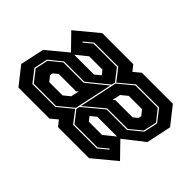

<svg xmlns="http://www.w3.org/2000/svg" viewBox="-90 -800 1061 1061"><g transform="rotate(45 440.0 -270.0)"><path d="M104.5 0 23.5 -103 53.5 -243 173 -342 87 -430.5 219.5 -540H462L488.5 -506.5L529 -540H771.5L852.5 -437L821.5 -291L703 -198L789 -109.5L656.5 0H414L387.5 -33.5L347 0ZM145.5 -68H324L409.5 -138.5L463.5 -68H648.5L703 -113L699 -117.5L647.5 -75H467.5L414.5 -143L419.5 -163L534 -258.5H694L769 -319.5L786.5 -401.5L732 -472H552L467.5 -401.5L413 -472H225.5L175.5 -430.5L179.5 -426L226.5 -465H409L462 -397L457 -375.5L339.5 -280.5H181L107 -220.5L90 -139.5ZM421 -172 468.5 -395 553 -465H728L779.5 -400.5L762.5 -322L693.5 -265.5H533ZM362.5 -398.5H259L194.5 -346H349L382.5 -373.5ZM520.5 -320 532 -329.5H667L692.5 -350.5L696.5 -368L672 -398.5H568.5L531 -368ZM149.5 -75 97.5 -141.5 113.5 -218 181.5 -273.5H340.5L455.5 -366.5L408 -145L323 -75ZM204 -141.5H307.5L345 -172L355.5 -220L344 -210.5H209L183.5 -189.5L179.5 -172ZM617 -141.5 681.5 -194H527L493.5 -166.5L513.5 -141.5Z"/></g></svg>

Font: Tourney Condensed ExtraBold
Style: Italic
Weight: 800
Width: 3
Italic angle: -12°
Designer: Tyler Finck
Foundry: Etcetera Type Co
Version: Version 1.010; ttfautohint (v1.8.3)